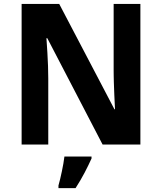

<svg xmlns="http://www.w3.org/2000/svg" viewBox="-20 -734 823 975"><path d="M692.9 0H501L220.2 -540H215.8Q218.8 -502.4 220.7 -465.3Q222.7 -433.6 223.9 -398.7Q225.1 -363.8 225.1 -335.9V0H89.8V-713.9H280.8L561 -179.2H564Q562.5 -216.3 560.5 -252.4Q560.1 -268.1 559.3 -284.4Q558.6 -300.8 558.1 -317.1Q557.6 -333.5 557.4 -348.6Q557.1 -363.8 557.1 -376V-713.9H692.9ZM276.9 208Q281.2 193.4 285.6 174.6Q290 155.8 294.2 136Q298.3 116.2 301.8 96.7Q305.2 77.1 307.1 61H444.8V70.8Q429.7 104.5 409.7 142.8Q389.6 181.2 363.8 221.2H276.9Z"/></svg>

Font: Droid Sans
Style: Bold
Weight: 700
Foundry: Ascender Corporation
Version: Version 1.00 build 112